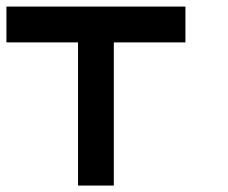

<svg xmlns="http://www.w3.org/2000/svg" viewBox="-20 -576 707 596"><path d="M555.6 -555.6V-444.4H333.3V0H222.2V-444.4H0V-555.6Z"/></svg>

Font: Pixeloid Mono
Style: Regular
Weight: 400
Monospace: yes
Designer: GGBotNet
Foundry: GGBotNet
Version: 0.5